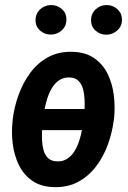

<svg xmlns="http://www.w3.org/2000/svg" viewBox="-20 -748 520 778"><path d="M273.4 -538.1Q327.1 -536.6 362.3 -512Q397.5 -487.3 416.5 -448Q435.5 -408.7 441.2 -362.1Q446.8 -315.4 442.4 -270.5L440.9 -259.8Q434.6 -210.9 417.2 -162.6Q399.9 -114.3 369.9 -74.5Q339.8 -34.7 297.4 -11.5Q254.9 11.7 198.7 10.3Q145.5 8.8 110.6 -15.6Q75.7 -40 56.6 -79.1Q37.6 -118.2 31.7 -164.3Q25.9 -210.4 30.8 -255.4L31.7 -265.6Q37.6 -314.5 55.2 -363.3Q72.8 -412.1 102.3 -452.4Q131.8 -492.7 174.6 -516.1Q217.3 -539.6 273.4 -538.1ZM263.2 -434.1Q238.8 -435.1 221.2 -423.8Q203.6 -412.6 191.7 -393.3Q179.7 -374 172.4 -351.3Q165 -328.6 160.6 -306.2H322.8Q323.7 -326.2 322.5 -348.1Q321.3 -370.1 315.7 -389.4Q310.1 -408.7 297.4 -420.9Q284.7 -433.1 263.2 -434.1ZM209 -94.2Q233.4 -92.8 251.2 -104Q269 -115.2 281 -134Q293 -152.8 300.5 -175.8Q308.1 -198.7 312 -220.7H150.4Q149.4 -201.2 150.4 -179.4Q151.4 -157.7 156.7 -138.7Q162.1 -119.6 174.8 -107.4Q187.5 -95.2 209 -94.2ZM124 -666Q124 -692.4 142.1 -709.7Q160.2 -727.1 186.5 -727.5Q211.4 -728 230.5 -711.4Q249.5 -694.8 249 -669.4Q249.5 -643.1 231 -625.7Q212.4 -608.4 187 -607.9Q161.6 -607.4 142.8 -623.8Q124 -640.1 124 -666ZM349.1 -665Q348.6 -691.9 366.9 -709.5Q385.3 -727.1 411.1 -727.5Q436.5 -728 455.3 -711.2Q474.1 -694.3 474.1 -668.5Q474.6 -642.6 455.8 -625.2Q437 -607.9 411.6 -607.4Q386.7 -606.9 367.9 -623.3Q349.1 -639.6 349.1 -665Z"/></svg>

Font: Roboto Condensed SemiBold
Style: Italic
Weight: 600
Italic angle: -12°
Designer: Christian Robertson
Foundry: Google
Version: Version 3.008; 2023